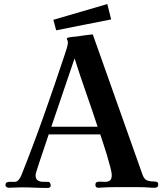

<svg xmlns="http://www.w3.org/2000/svg" viewBox="-20 -924 814 950"><path d="M463 -297Q435 -382 405.5 -466Q376 -550 349 -635Q320 -550 291.5 -466Q263 -382 234 -297ZM763 -10Q763 5 744 5Q738 5 732 5Q726 5 719 4Q694 2 667.5 2Q641 2 615 2Q582 2 549 2Q516 2 482 4Q478 5 474 5Q470 5 466 5Q452 5 452 -9Q452 -21 460.5 -23.5Q469 -26 480 -25Q491 -24 498 -24Q516 -24 524.5 -31.5Q533 -39 533 -58Q533 -69 526 -96.5Q519 -124 509 -157Q499 -190 489.5 -218.5Q480 -247 476 -259H221Q219 -253 212 -232Q205 -211 195.5 -183Q186 -155 177 -128Q168 -101 162 -81.5Q156 -62 156 -58Q156 -39 166 -32Q176 -25 191 -24.5Q206 -24 220 -24Q225 -24 228 -17.5Q231 -11 231 -6Q231 0 226.5 3Q222 6 217 6Q184 6 151.5 4.5Q119 3 87 3Q71 3 55 4Q39 5 22 5Q17 5 12 1Q7 -3 7 -8Q7 -19 15 -22Q23 -25 33.5 -24.5Q44 -24 51 -24Q64 -24 72.5 -34.5Q81 -45 85 -55Q144 -203 197 -352.5Q250 -502 300 -653Q304 -664 310 -684Q316 -704 316 -714Q316 -720 313.5 -724.5Q311 -729 311 -733Q311 -737 321 -739Q331 -741 342 -742Q353 -743 356 -743Q377 -746 397.5 -749Q418 -752 439 -754L684 -63Q692 -39 705.5 -32.5Q719 -26 742 -26Q751 -26 757 -23.5Q763 -21 763 -10ZM530 -828 258 -774 244 -826 511 -904Z"/></svg>

Font: Kaisei Tokumin
Style: Bold
Weight: 700
Designer: Font-Kai, 金井和夫
Foundry: KAZUO KANAI
Version: Version 5.003